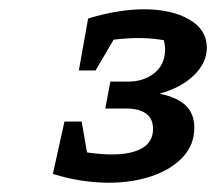

<svg xmlns="http://www.w3.org/2000/svg" viewBox="-20 -763 466 414"><path d="M94 -388 122 -444Q153 -436 177.5 -433Q202 -430 222 -430Q263 -430 286.5 -443.5Q310 -457 310 -485Q310 -507 295 -518Q280 -529 252 -529H207L218 -587H256Q290 -587 313 -605.5Q336 -624 336 -657Q336 -666 333 -677.5Q330 -689 323 -698L349 -673Q333 -677 315 -679Q297 -681 278 -681Q256 -681 230 -678Q204 -675 178 -668L170 -723Q202 -733 233 -738Q264 -743 290 -743Q350 -743 388 -721Q426 -699 426 -660Q426 -628 398.5 -601Q371 -574 324 -561Q363 -553 381 -535Q399 -517 399 -488Q399 -451 374.5 -424.5Q350 -398 308 -383.5Q266 -369 214 -369Q187 -369 156.5 -373.5Q126 -378 94 -388ZM119 -501H156L176 -387L94 -388ZM150 -611 170 -723 253 -725 186 -611Z"/></svg>

Font: Piazzolla Thin
Style: Bold Italic
Weight: 700
Italic angle: -11.3°
Version: Version 2.005